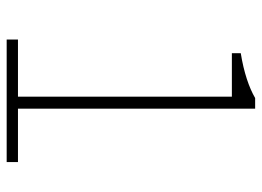

<svg xmlns="http://www.w3.org/2000/svg" viewBox="-122 -644 766 561"><g transform="rotate(90 260.5 -363.0)"><path d="M95 0H453V-33H297V-726H266C235 -708 191 -693 135 -684V-658H262V-33H95Z"/></g></svg>

Font: Genne Gothic ExtraLight
Style: Regular
Weight: 250
Designer: Ryoko NISHIZUKA (kana & ideographs); Paul D. Hunt (Latin, Greek & Cyrillic); Wenlong ZHANG (bopomofo); Sandoll Communica
Foundry: Adobe Systems Incorporated
Version: Version 1.004;PS 1.004;hotconv 16.6.51;makeotf.lib2.5.65220